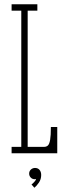

<svg xmlns="http://www.w3.org/2000/svg" viewBox="-20 -720 318 902"><path d="M34.5 0V-30H80V-670H34.5V-700H155.5V-670H110V-30H186.5Q198 -30 205 -36.5Q212 -43 215.5 -63Q219 -83 219 -123.5H249V0ZM141.5 162 128 146.5Q133 143.5 141.2 134.5Q149.5 125.5 149.5 120Q148.5 122 143.5 122Q132 122 124.5 114.2Q117 106.5 117 95.5Q117 84 125.2 76.5Q133.5 69 144.5 69Q158 69 165.8 78.2Q173.5 87.5 173.5 102Q173.5 122 162.8 137.8Q152 153.5 141.5 162Z"/></svg>

Font: Imbue 10pt Thin
Style: Regular
Weight: 100
Designer: Tyler Finck
Foundry: Etcetera Type Company
Version: Version 1.102; ttfautohint (v1.8.3)